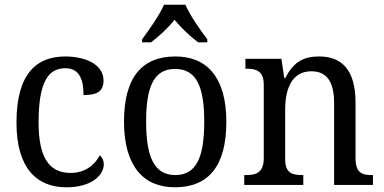

<svg xmlns="http://www.w3.org/2000/svg" viewBox="-20 -786 1630 816"><path d="M262 10C371 10 421 -43 421 -87C421 -105 414 -118 404 -126C383 -84 340 -51 280 -51C184 -51 144 -124 144 -266C144 -445 189 -496 258 -496C319 -496 335 -445 335 -382C393 -382 420 -398 420 -444C420 -512 343 -546 258 -546C140 -546 50 -479 50 -265C50 -69 138 10 262 10Z M584 -619V-606H622C656 -632 694 -667 722 -702C750 -667 788 -632 822 -606H861V-619C832 -657 787 -721 768 -766H677C658 -721 612 -657 584 -619ZM723 10C867 10 942 -81 942 -269C942 -456 860 -546 726 -546C582 -546 507 -456 507 -269C507 -81 589 10 723 10ZM725 -42C635 -42 601 -120 601 -269C601 -418 634 -493 724 -493C815 -493 848 -418 848 -269C848 -120 816 -42 725 -42Z M1018 0H1269V-42H1264C1224 -42 1192 -49 1192 -109V-320C1192 -406 1219 -483 1303 -483C1374 -483 1400 -432 1400 -346V0H1565V-42H1560C1519 -42 1491 -51 1491 -114V-350C1491 -487 1434 -546 1337 -546C1275 -546 1229 -527 1193 -455H1188L1176 -536H1023V-494H1028C1068 -494 1101 -485 1101 -426V-114C1101 -51 1067 -42 1026 -42H1018Z"/></svg>

Font: Noto Serif Ethiopic SmCn
Style: Regular
Weight: 400
Width: 4
Designer: Monotype Design Team
Foundry: Monotype Imaging Inc.
Version: Version 2.102